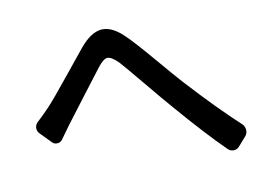

<svg xmlns="http://www.w3.org/2000/svg" viewBox="-68 -751 1135 810"><g transform="rotate(-10 500.0 -346.5)"><path d="M166 -217.8Q158.2 -207 144.5 -206.1Q130.9 -205.1 122.1 -214.8L76.2 -261.7Q67.4 -271.5 67.4 -284.2Q67.4 -298.8 79.1 -309.6Q99.6 -328.1 128.9 -358.4Q157.2 -387.7 229.5 -477.5Q301.8 -567.4 318.4 -586.9Q365.2 -642.6 410.2 -646.5Q413.1 -646.5 417 -646.5Q459 -646.5 506.8 -599.6Q542 -565.4 613.8 -481Q685.5 -396.5 709 -371.1Q831.1 -237.3 927.7 -148.4Q938.5 -137.7 938.5 -121.1Q938.5 -108.4 930.7 -98.6L896.5 -59.6Q887.7 -48.8 873 -47.9Q872.1 -47.9 871.1 -47.9Q858.4 -47.9 848.6 -56.6Q765.6 -137.7 646.5 -276.4Q618.2 -308.6 552.2 -388.2Q486.3 -467.8 461.9 -495.1Q432.6 -524.4 415 -524.4Q415 -524.4 414.1 -524.4Q397.5 -523.4 373 -492.2Q351.6 -464.8 290.5 -384.3Q229.5 -303.7 207 -274.4Q193.4 -255.9 166 -217.8Z"/></g></svg>

Font: Gen Jyuu Gothic L Monospace Medium
Style: Regular
Weight: 500
Designer: [Source Han Sans]
Ryoko NISHIZUKA  (kana & ideographs); Paul D. Hunt (Latin, Greek & Cyrillic); Wenlong ZHANG  (bopomofo
Version: Version 1.002.20150607